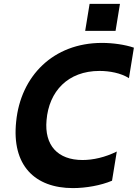

<svg xmlns="http://www.w3.org/2000/svg" viewBox="-20 -958 709 988"><path d="M441.1 -938.2 418.3 -799H574.6L597.3 -938.2ZM355.1 9.9C421.5 9.9 498.9 -3.6 556.5 -28.1L581 -178.3C521 -148.4 458.8 -134.6 404.8 -134.6C277 -134.6 207.7 -210.2 219.5 -339.8C231.9 -487.9 329.2 -593 492.2 -593C543 -593 601.9 -582.4 643.5 -555.8L669 -712.7C622.9 -728.3 561.4 -737.2 504.6 -737.2C253.9 -737.2 86.3 -566.4 63.2 -332.7C39.1 -106.9 159.4 9.9 355.1 9.9Z"/></svg>

Font: TID UI
Style: Bold Italic
Weight: 700
Italic angle: -9.39999°
Designer: The TID Project Authors
Foundry: Bakken & Bæck
Version: Version 1.001;hotconv 1.0.109;makeotfexe 2.5.65596